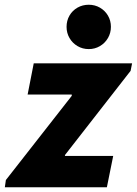

<svg xmlns="http://www.w3.org/2000/svg" viewBox="-40 -794 580 814"><path d="M-15.1 -30.8 264.2 -387.7V-393.1H77.1L103 -525.4H520L513.7 -493.7L235.4 -136.7V-132.8H439.9L413.1 0H-19.5ZM242.2 -680.2Q242.2 -706.5 254.6 -728Q267.1 -749.5 288.6 -761.7Q310.1 -773.9 336.4 -773.9Q362.3 -773.9 383.8 -761.5Q405.3 -749 417.7 -727.8Q430.2 -706.5 430.2 -680.2Q430.2 -654.3 417.7 -632.8Q405.3 -611.3 383.8 -598.6Q362.3 -585.9 336.4 -585.9Q310.1 -585.9 288.6 -598.6Q267.1 -611.3 254.6 -632.8Q242.2 -654.3 242.2 -680.2Z"/></svg>

Font: Reddit Sans Fudge ExBold Italic
Style: Regular
Weight: 800
Italic angle: -11.25°
Designer: Stephen Hutchings
Version: Version 1.013